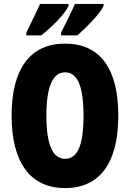

<svg xmlns="http://www.w3.org/2000/svg" viewBox="-20 -947 661 977"><path d="M507 -917V-927H361C351 -902 327 -853 291 -781V-767H374C420 -808 491 -879 507 -917ZM329 -917V-927H184C173 -903 150 -854 114 -781V-767H190C247 -812 311 -877 329 -917ZM582 -358C582 -599 489 -725 311 -725C134 -725 39 -597 39 -359C39 -119 135 10 311 10C488 10 582 -118 582 -358ZM216 -358C216 -505 248 -579 311 -579C374 -579 405 -509 405 -358C405 -208 375 -139 311 -139C248 -139 216 -212 216 -358Z"/></svg>

Font: Noto Sans Oriya ExtCond Blk
Style: Regular
Weight: 900
Width: 2
Designer: Amélie Bonet and Sol Matas
Foundry: Google LLC
Version: Version 2.006